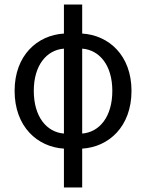

<svg xmlns="http://www.w3.org/2000/svg" viewBox="-20 -642 640 841"><path d="M128 -244C128 -356 184 -423 260 -429V-57C184 -63 128 -131 128 -244ZM472 -244C472 -131 416 -63 340 -57V-429C416 -423 472 -356 472 -244ZM260 179H340V9C456 2 556 -87 556 -244C556 -400 456 -488 340 -495V-622H260V-495C144 -488 44 -400 44 -244C44 -87 144 2 260 9Z"/></svg>

Font: Hasklig
Style: Regular
Weight: 400
Monospace: yes
Designer: Paul D. Hunt, Teo Tuominen
Foundry: Adobe Systems Incorporated
Version: Version 2.030;PS 1.0;hotconv 16.6.51;makeotf.lib2.5.65220